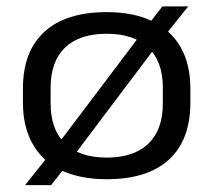

<svg xmlns="http://www.w3.org/2000/svg" viewBox="-20 -534 651 586"><path d="M305.5 13Q224.5 13 167.2 -14.2Q110 -41.5 80 -94Q50 -146.5 50 -221V-264Q50 -377 115.5 -437Q181 -497 305.5 -497Q387 -497 444 -469.8Q501 -442.5 531 -390.5Q561 -338.5 561 -263.5V-220.5Q561 -107 495.8 -47Q430.5 13 305.5 13ZM56.5 31 134 -66 152.5 -88.5 416.5 -438 430.5 -456 475.5 -514.5H554.5L480.5 -422L461.5 -399L200.5 -52.5L186.5 -33.5L136 31ZM305.5 -53Q388.5 -53 432.8 -95.5Q477 -138 477 -218V-266.5Q477 -346 432.8 -388.5Q388.5 -431 305.5 -431Q222.5 -431 178.5 -388.8Q134.5 -346.5 134.5 -266.5V-218Q134.5 -138.5 178.8 -95.8Q223 -53 305.5 -53Z"/></svg>

Font: Anek Gujarati SemiExpanded
Style: Regular
Weight: 400
Width: 6
Designer: Mrunmayee Ghaisas (Gujarati), Yesha Goshar (Latin)
Foundry: Ek Type
Version: Version 1.003